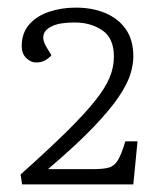

<svg xmlns="http://www.w3.org/2000/svg" viewBox="-20 -858 412 504"><path d="M176 -799Q138 -799 118 -790Q98 -781 94.5 -767Q91 -753 101 -736L115 -713Q109 -706 99 -700Q89 -694 75 -694Q61 -694 49 -705.5Q37 -717 37 -737Q37 -771 56.5 -793.5Q76 -816 108.5 -827Q141 -838 179 -838Q223 -838 257 -823.5Q291 -809 310.5 -781Q330 -753 330 -710Q330 -688 322 -662.5Q314 -637 291.5 -603.5Q269 -570 224.5 -523.5Q180 -477 106 -414H224Q251 -414 265.5 -418Q280 -422 289.5 -437.5Q299 -453 309 -487H341L330 -374H38L34 -400Q108 -466 155.5 -513Q203 -560 230 -594Q257 -628 268 -655Q279 -682 279 -709Q279 -758 248.5 -778.5Q218 -799 176 -799Z"/></svg>

Font: Literata ExtraLight
Style: Italic
Weight: 250
Italic angle: -2°
Designer: Latin by Veronika Burian and Jose Scaglione. Greek by Irene Vlachou. Cyrillic by Vera Evstafieva
Foundry: TypeTogether
Version: Version 3.002